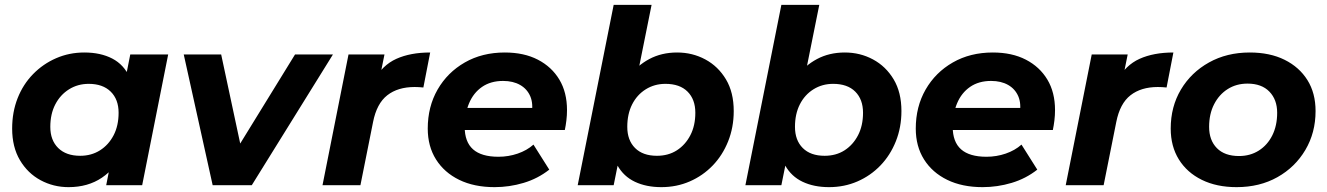

<svg xmlns="http://www.w3.org/2000/svg" viewBox="-20 -762 5462 790"><path d="M262 8Q200 8 147 -20.5Q94 -49 62 -103Q30 -157 30 -233Q30 -301 52.5 -358Q75 -415 116 -457Q157 -499 211 -522.5Q265 -546 327 -546Q394 -546 442 -521Q490 -496 513.5 -443.5Q537 -391 530 -308Q525 -213 491 -141.5Q457 -70 399.5 -31Q342 8 262 8ZM310 -121Q356 -121 391.5 -143.5Q427 -166 447.5 -205.5Q468 -245 468 -298Q468 -353 435.5 -385Q403 -417 345 -417Q300 -417 264 -394.5Q228 -372 207.5 -332.5Q187 -293 187 -240Q187 -185 219.5 -153Q252 -121 310 -121ZM417 0 438 -107 473 -267 494 -427 516 -538H672L565 0Z M855 0 736 -538H890L989 -75H909L1194 -538H1350L1016 0Z M1307 0 1414 -538H1562L1531 -385L1517 -429Q1553 -494 1611 -520Q1669 -546 1750 -546L1722 -402Q1712 -403 1703.5 -403.5Q1695 -404 1686 -404Q1617 -404 1573.5 -370Q1530 -336 1515 -260L1463 0Z M2015 8Q1931 8 1869.5 -22Q1808 -52 1774 -106Q1740 -160 1740 -233Q1740 -323 1780.5 -393.5Q1821 -464 1892.5 -505Q1964 -546 2057 -546Q2136 -546 2193 -516.5Q2250 -487 2281.5 -434.5Q2313 -382 2313 -309Q2313 -288 2310.5 -267Q2308 -246 2304 -227H1859L1875 -318H2231L2167 -290Q2175 -335 2162 -365.5Q2149 -396 2120 -412.5Q2091 -429 2050 -429Q1999 -429 1963.5 -404.5Q1928 -380 1910 -337Q1892 -294 1892 -240Q1892 -178 1926.5 -147.5Q1961 -117 2031 -117Q2072 -117 2110 -130Q2148 -143 2175 -167L2240 -64Q2193 -27 2134.5 -9.5Q2076 8 2015 8Z M2357 0 2505 -742H2661L2598 -429L2556 -272L2532 -134L2505 0ZM2701 8Q2639 8 2592.5 -14Q2546 -36 2520.5 -81.5Q2495 -127 2495 -196Q2495 -269 2513 -333Q2531 -397 2566 -444.5Q2601 -492 2651.5 -519Q2702 -546 2766 -546Q2829 -546 2882 -517.5Q2935 -489 2967 -435.5Q2999 -382 2999 -305Q2999 -238 2976 -180.5Q2953 -123 2912.5 -81Q2872 -39 2818 -15.5Q2764 8 2701 8ZM2683 -121Q2730 -121 2765 -143.5Q2800 -166 2820.5 -205.5Q2841 -245 2841 -298Q2841 -353 2809 -385Q2777 -417 2718 -417Q2673 -417 2637 -394.5Q2601 -372 2581 -332.5Q2561 -293 2561 -240Q2561 -185 2593 -153Q2625 -121 2683 -121Z M3047 0 3195 -742H3351L3288 -429L3246 -272L3222 -134L3195 0ZM3391 8Q3329 8 3282.5 -14Q3236 -36 3210.5 -81.5Q3185 -127 3185 -196Q3185 -269 3203 -333Q3221 -397 3256 -444.5Q3291 -492 3341.5 -519Q3392 -546 3456 -546Q3519 -546 3572 -517.5Q3625 -489 3657 -435.5Q3689 -382 3689 -305Q3689 -238 3666 -180.5Q3643 -123 3602.5 -81Q3562 -39 3508 -15.5Q3454 8 3391 8ZM3373 -121Q3420 -121 3455 -143.5Q3490 -166 3510.5 -205.5Q3531 -245 3531 -298Q3531 -353 3499 -385Q3467 -417 3408 -417Q3363 -417 3327 -394.5Q3291 -372 3271 -332.5Q3251 -293 3251 -240Q3251 -185 3283 -153Q3315 -121 3373 -121Z M4023 8Q3939 8 3877.5 -22Q3816 -52 3782 -106Q3748 -160 3748 -233Q3748 -323 3788.5 -393.5Q3829 -464 3900.5 -505Q3972 -546 4065 -546Q4144 -546 4201 -516.5Q4258 -487 4289.5 -434.5Q4321 -382 4321 -309Q4321 -288 4318.5 -267Q4316 -246 4312 -227H3867L3883 -318H4239L4175 -290Q4183 -335 4170 -365.5Q4157 -396 4128 -412.5Q4099 -429 4058 -429Q4007 -429 3971.5 -404.5Q3936 -380 3918 -337Q3900 -294 3900 -240Q3900 -178 3934.5 -147.5Q3969 -117 4039 -117Q4080 -117 4118 -130Q4156 -143 4183 -167L4248 -64Q4201 -27 4142.5 -9.5Q4084 8 4023 8Z M4365 0 4472 -538H4620L4589 -385L4575 -429Q4611 -494 4669 -520Q4727 -546 4808 -546L4780 -402Q4770 -403 4761.5 -403.5Q4753 -404 4744 -404Q4675 -404 4631.5 -370Q4588 -336 4573 -260L4521 0Z M5068 8Q4986 8 4925 -22Q4864 -52 4830.5 -106Q4797 -160 4797 -233Q4797 -323 4839 -393.5Q4881 -464 4954.5 -505Q5028 -546 5122 -546Q5205 -546 5265.5 -516Q5326 -486 5359.5 -432.5Q5393 -379 5393 -305Q5393 -216 5351 -145Q5309 -74 5236 -33Q5163 8 5068 8ZM5078 -120Q5124 -120 5159.5 -142.5Q5195 -165 5215 -205Q5235 -245 5235 -298Q5235 -352 5203 -385Q5171 -418 5113 -418Q5067 -418 5031.5 -395.5Q4996 -373 4975.5 -333Q4955 -293 4955 -240Q4955 -185 4987 -152.5Q5019 -120 5078 -120Z"/></svg>

Font: MOST Montserrat
Style: Bold Italic
Weight: 700
Italic angle: -11.3°
Designer: Julieta Ulanovsky
Foundry: Julieta Ulanovsky
Version: Version 8.000;March 11, 2024;FontCreator 15.0.0.2926 64-bit